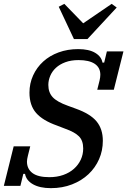

<svg xmlns="http://www.w3.org/2000/svg" viewBox="-34 -965 661 997"><path d="M230 12Q173 12 137.5 -8Q102 -28 96 -62H87L72 0H-14L37 -205H123L111 -157Q106 -137 106 -126Q106 -88 134.5 -66.5Q163 -45 222 -45Q262 -45 294.5 -56.5Q327 -68 350 -88.5Q373 -109 385.5 -136Q398 -163 398 -194Q398 -235 376 -257Q354 -279 306 -296L262 -313Q188 -339 153.5 -378.5Q119 -418 119 -484Q119 -532 138 -573.5Q157 -615 190.5 -645.5Q224 -676 270.5 -693Q317 -710 372 -710Q428 -710 460.5 -690.5Q493 -671 498 -640H507L521 -698H607L557 -499H471L483 -547Q487 -564 487 -577Q487 -614 458 -633.5Q429 -653 374 -653Q335 -653 305.5 -642Q276 -631 256.5 -613Q237 -595 227 -571.5Q217 -548 217 -524Q217 -485 239.5 -460.5Q262 -436 318 -416L359 -401Q435 -374 467.5 -334.5Q500 -295 500 -234Q500 -183 480.5 -138.5Q461 -94 425.5 -60.5Q390 -27 340 -7.5Q290 12 230 12ZM271 -930 300 -945 398 -844 546 -945 572 -926 420 -762H350Z"/></svg>

Font: IBM Plex Serif Medm
Style: Italic
Weight: 500
Italic angle: -14°
Designer: Mike Abbink, Paul van der Laan, Pieter van Rosmalen
Foundry: Bold Monday
Version: Version 3.001